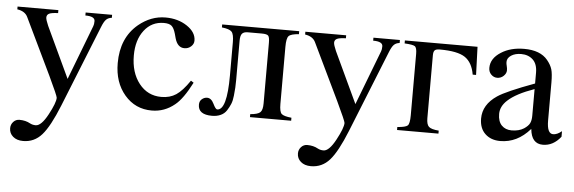

<svg xmlns="http://www.w3.org/2000/svg" viewBox="-46 -602 2873 961"><g transform="rotate(5 1390.5 -121.0)"><path d="M483 -450V-435Q465 -433 454.5 -422.5Q444 -412 433 -384L269 25Q226 132 188 175Q150 218 94 218Q62 218 43 201.5Q24 185 24 160Q24 141 36.5 127.5Q49 114 67 114Q98 114 121 127Q134 134 150 134Q178 134 210.5 73.5Q243 13 243 -12Q243 -21 197 -118L61 -401Q48 -430 8 -436V-450H213V-435Q181 -434 168.5 -428Q156 -422 156 -408Q156 -397 169 -367L289 -111L394 -385Q398 -394 398 -411Q398 -435 350 -435V-450Z M905 -156 919 -147Q876 -63 837 -32Q786 10 722 10Q639 10 585.5 -52.5Q532 -115 532 -212Q532 -339 616 -409Q678 -460 751 -460Q814 -460 859.5 -429.5Q905 -399 905 -357Q905 -340 891 -327.5Q877 -315 858 -315Q823 -315 810 -361L804 -383Q796 -411 784 -421.5Q772 -432 745 -432Q684 -432 646.5 -383.5Q609 -335 609 -257Q609 -171 652 -116.5Q695 -62 764 -62Q807 -62 838 -82.5Q869 -103 905 -156Z M1423 -450V-435Q1383 -432 1372 -420.5Q1361 -409 1361 -366V-79Q1361 -40 1372 -29.5Q1383 -19 1422 -15V0H1215V-15Q1253 -18 1265 -29.5Q1277 -41 1277 -74V-379Q1277 -407 1270 -414.5Q1263 -422 1237 -422H1167Q1147 -422 1138.5 -412Q1130 -402 1130 -377V-179Q1130 -156 1129 -140.5Q1128 -125 1125.5 -100Q1123 -75 1116 -58Q1109 -41 1098 -24Q1087 -7 1068 1.5Q1049 10 1025 10Q955 10 955 -40Q955 -58 967 -68Q979 -78 993 -78Q1014 -78 1027 -51Q1040 -24 1048 -24Q1097 -24 1097 -199V-366Q1097 -406 1085.5 -418.5Q1074 -431 1036 -435V-450Z M1929 -450V-435Q1911 -433 1900.5 -422.5Q1890 -412 1879 -384L1715 25Q1672 132 1634 175Q1596 218 1540 218Q1508 218 1489 201.5Q1470 185 1470 160Q1470 141 1482.5 127.5Q1495 114 1513 114Q1544 114 1567 127Q1580 134 1596 134Q1624 134 1656.5 73.5Q1689 13 1689 -12Q1689 -21 1643 -118L1507 -401Q1494 -430 1454 -436V-450H1659V-435Q1627 -434 1614.5 -428Q1602 -422 1602 -408Q1602 -397 1615 -367L1735 -111L1840 -385Q1844 -394 1844 -411Q1844 -435 1796 -435V-450Z M2324 -309H2307Q2297 -369 2259.5 -394.5Q2222 -420 2132 -420Q2113 -420 2106.5 -413Q2100 -406 2100 -388V-72Q2100 -41 2112 -29.5Q2124 -18 2162 -15V0H1954V-15Q1995 -18 2005.5 -27.5Q2016 -37 2016 -79V-388Q2016 -419 2005.5 -426Q1995 -433 1954 -435V-450H2319Z M2777 -66V-38Q2739 10 2687 10Q2630 10 2623 -63H2622Q2558 10 2473 10Q2426 10 2397 -17.5Q2368 -45 2368 -94Q2368 -164 2438 -211Q2481 -240 2622 -292V-346Q2622 -390 2599 -411.5Q2576 -433 2540 -433Q2510 -433 2490 -420Q2470 -407 2470 -387Q2470 -378 2473 -367Q2476 -356 2476 -345Q2476 -330 2462.5 -317Q2449 -304 2430 -304Q2413 -304 2400 -317Q2387 -330 2387 -350Q2387 -398 2438 -430Q2485 -460 2553 -460Q2634 -460 2671 -415Q2690 -392 2696.5 -370Q2703 -348 2703 -304V-113Q2703 -47 2734 -47Q2754 -47 2777 -66ZM2622 -130V-264Q2531 -232 2490 -194Q2456 -163 2456 -125Q2456 -87 2475 -67.5Q2494 -48 2525 -48Q2562 -48 2587 -64Q2608 -78 2615 -92.5Q2622 -107 2622 -130Z"/></g></svg>

Font: STIX
Style: Regular
Weight: 400
Designer: MicroPress Inc., with final additions and corrections provided by Coen Hoffman, Elsevier (retired)
Version: Version 1.1.1